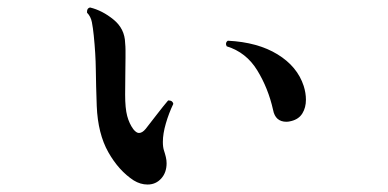

<svg xmlns="http://www.w3.org/2000/svg" viewBox="-20 -521 1040 514"><path d="M338 -38Q298 -64 270 -113.5Q242 -163 239 -237Q237 -293 236.5 -335Q236 -377 231 -426Q229 -446 226 -461.5Q223 -477 213 -487V-490Q213 -499 221 -501Q254 -493 284 -468.5Q314 -444 315 -406Q316 -396 316 -387Q316 -378 316 -367Q316 -347 315.5 -323.5Q315 -300 315 -268Q315 -231 320.5 -210.5Q326 -190 337 -175Q345 -165 352 -165Q361 -165 370 -176Q381 -190 399.5 -214Q418 -238 430 -252H432Q442 -252 444 -243Q432 -218 424 -190.5Q416 -163 416 -141Q416 -127 419 -118Q422 -109 424 -100.5Q426 -92 426 -84Q426 -59 411.5 -43Q397 -27 375 -27Q356 -27 338 -38ZM760 -197Q756 -196 753 -195.5Q750 -195 747 -195Q717 -195 711 -227Q698 -285 668.5 -333Q639 -381 587 -397Q585 -401 585 -403Q585 -409 590 -412Q670 -408 723 -375.5Q776 -343 793 -291Q799 -272 799 -254Q799 -233 789.5 -217.5Q780 -202 760 -197Z"/></svg>

Font: Zen Antique
Style: Regular
Weight: 400
Designer: Yoshimichi Ohira
Foundry: Positype
Version: Version 1.001